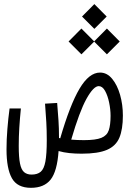

<svg xmlns="http://www.w3.org/2000/svg" viewBox="-20 -733 626 920"><path d="M371.1 3.4Q339.8 3.4 312.3 0.5Q284.7 -2.4 260.7 -9.3Q253.9 87.9 222.7 127.4Q191.4 167 128.4 167Q63 167 37.1 121.1Q11.2 75.2 11.2 -17.6Q11.2 -64 15.4 -115.2Q19.5 -166.5 25.9 -213.4H80.1Q75.2 -164.6 72.5 -121.1Q69.8 -77.6 69.8 -34.2Q69.8 21 75.9 50.8Q82 80.6 95.7 92Q109.4 103.5 131.3 103.5Q159.2 103.5 175 90.1Q190.9 76.7 197.5 41Q204.1 5.4 204.1 -61.5Q204.1 -109.4 201.9 -147.2Q199.7 -185.1 195.8 -236.3L253.9 -239.7Q257.8 -190.9 260.3 -154.8Q262.7 -118.7 262.7 -75.2Q262.7 -73.2 262.7 -71.8Q265.6 -71.3 268.6 -70.3Q315.4 -231 361.1 -308.1Q406.7 -385.3 459.5 -385.3Q492.7 -385.3 517.3 -355.5Q542 -325.7 555.4 -278.6Q568.8 -231.4 568.8 -179.2Q568.8 -113.3 552 -73.2Q535.2 -33.2 492.4 -14.9Q449.7 3.4 371.1 3.4ZM321.3 -64Q349.6 -61.5 382.3 -61.5Q438.5 -61.5 465.6 -72.5Q492.7 -83.5 501.2 -108.9Q509.8 -134.3 509.8 -177.7Q509.8 -208.5 502.9 -241.7Q496.1 -274.9 483.4 -297.6Q470.7 -320.3 453.1 -320.3Q428.2 -320.3 394.5 -259.8Q360.8 -199.2 321.3 -64ZM492.2 -472.7 431.2 -533.7 370.1 -472.7 308.6 -534.2 370.1 -596.2 431.2 -534.7 492.2 -596.2 553.7 -534.2ZM432.1 -594.7 373 -653.8 432.1 -713.4 491.2 -653.8Z"/></svg>

Font: Cascadia Mono PL Light
Style: Regular
Weight: 300
Monospace: yes
Designer: Aaron Bell
Foundry: Saja Typeworks
Version: Version 2404.023; ttfautohint (v1.8.4)